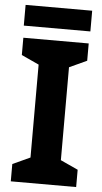

<svg xmlns="http://www.w3.org/2000/svg" viewBox="-59 -914 507 951"><g transform="rotate(5 194.5 -438.5)"><path d="M357 0H32V-86L119 -126V-588L32 -628V-714H357V-628L270 -588V-126L357 -86ZM360 -877V-774H29V-877Z"/></g></svg>

Font: Noto Sans Gurmukhi UI
Style: Bold
Weight: 700
Designer: Jelle Bosma - Monotype Design Team
Foundry: Monotype Imaging Inc.
Version: Version 2.004; ttfautohint (v1.8.4.7-5d5b)